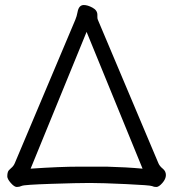

<svg xmlns="http://www.w3.org/2000/svg" viewBox="-20 -732 690 765"><path d="M39 -82 280 -653Q286 -667 289 -684Q294 -712 314 -712Q329 -712 348.5 -701.5Q368 -691 368 -673V-664Q368 -657 370 -653L611 -82Q616 -70 628.5 -60Q641 -50 641 -34.5Q641 -19 627 -3Q613 13 603 13Q593 13 586 9.5Q579 6 482.5 1.5Q386 -3 338 -3Q290 -3 183.5 0.5Q77 4 67 8.5Q57 13 47 13Q37 13 23 -3Q9 -19 9 -29.5Q9 -40 11.5 -47Q14 -54 24 -62Q34 -70 39 -82ZM102 -60Q219 -68 295 -68H405Q483 -66 548 -60L325 -605Z"/></svg>

Font: LXGW WenKai TC
Style: Regular
Weight: 400
Designer: LXGW / Fontworks Inc.
Foundry: LXGW / Fontworks Inc.
Version: Version 1.330